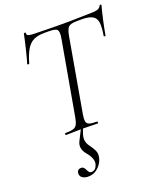

<svg xmlns="http://www.w3.org/2000/svg" viewBox="-166 -754 939 1131"><g transform="rotate(-20 303.5 -189.0)"><path d="M149 0Q146 0 146 -6Q146 -12 149 -12Q181 -12 198 -17Q215 -22 223 -37Q231 -52 236 -81L318 -544Q325 -585 315 -597Q305 -609 262 -609H235Q193 -609 166.5 -596Q140 -583 122 -552.5Q104 -522 89 -469Q88 -466 82 -467.5Q76 -469 77 -471Q81 -483 87 -506Q93 -529 99.5 -555.5Q106 -582 111.5 -606.5Q117 -631 120 -647Q122 -650 127.5 -649.5Q133 -649 132 -646Q130 -631 145 -628Q160 -625 171 -625Q208 -624 257.5 -623Q307 -622 354 -622Q414 -622 455 -623.5Q496 -625 530 -625Q558 -625 573.5 -629.5Q589 -634 596 -650Q598 -653 603 -652.5Q608 -652 607 -648Q603 -634 597 -609.5Q591 -585 585 -557.5Q579 -530 574.5 -506.5Q570 -483 568 -471Q567 -468 561.5 -468.5Q556 -469 557 -473Q566 -525 562 -554.5Q558 -584 535.5 -596.5Q513 -609 468 -609H441Q399 -609 385.5 -595.5Q372 -582 365 -542L284 -81Q279 -52 282 -37Q285 -22 300.5 -17Q316 -12 349 -12Q351 -12 351 -6Q351 0 349 0Q329 0 304 -1Q279 -2 248 -2Q220 -2 194.5 -1Q169 0 149 0ZM188 275Q167 275 151.5 264Q136 253 140 230Q142 222 148.5 217Q155 212 165 212Q176 212 182 218.5Q188 225 192 234Q196 243 201.5 249.5Q207 256 216 256Q246 256 255 215Q257 198 248.5 179Q240 160 221 138Q208 122 204 102Q200 82 211 60L252 -21H264Q251 8 244.5 30.5Q238 53 241 70.5Q244 88 256 104Q272 125 282 145.5Q292 166 287 188Q285 205 272.5 225.5Q260 246 239 260.5Q218 275 188 275Z"/></g></svg>

Font: Cormorant Garamond Light Light
Style: Italic
Weight: 300
Italic angle: -10°
Version: Version 4.001